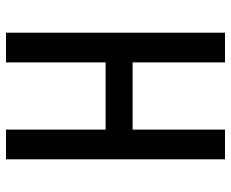

<svg xmlns="http://www.w3.org/2000/svg" viewBox="-85 -685 770 640"><g transform="rotate(90 300.0 -365.0)"><path d="M89 0V-730H188V-422H412V-730H511V0H412V-332H188V0Z"/></g></svg>

Font: JetBrains Mono NL Medium
Style: Regular
Weight: 500
Monospace: yes
Designer: Philipp Nurullin, Konstantin Bulenkov
Foundry: JetBrains
Version: Version 2.305; ttfautohint (v1.8.4.7-5d5b)